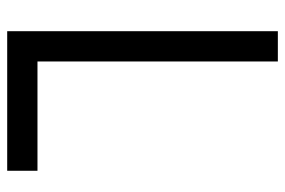

<svg xmlns="http://www.w3.org/2000/svg" viewBox="-146 -626 773 520"><g transform="rotate(90 240.0 -366.5)"><path d="M147 -733H65V0H443V-82H147Z"/></g></svg>

Font: Kreadon Medium
Style: Regular
Weight: 500
Designer: kohakuno
Foundry: StudioGnu
Version: Version 1.000;Glyphs 3.1.2 (3151)